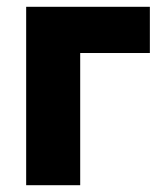

<svg xmlns="http://www.w3.org/2000/svg" viewBox="-20 -545 475 565"><path d="M421 -389H216V0H57V-525H421Z"/></svg>

Font: Boldmen
Style: Bold
Weight: 700
Designer: Matt McInerney, Pablo Impallari, Rodrigo Fuenzalida
Foundry: LIVING CONCEPT
Version: Version 1.000